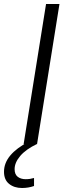

<svg xmlns="http://www.w3.org/2000/svg" viewBox="-64 -720 348 959"><path d="M54 0 166 -700H233L121 0ZM79 -12 121 -1Q65 26 37 59Q9 92 9 125Q9 151 24.5 163Q40 175 64 175Q76 175 86 173.5Q96 172 106 169V209Q78 219 46 219Q7 219 -18.5 198.5Q-44 178 -44 138Q-44 94 -12.5 56.5Q19 19 79 -12Z"/></svg>

Font: Georama Expanded Light
Style: Italic
Weight: 300
Width: 7
Italic angle: -9°
Designer: Jean-Baptiste Levee
Foundry: Production Type
Version: Version 1.000